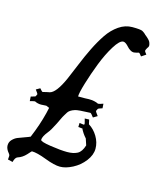

<svg xmlns="http://www.w3.org/2000/svg" viewBox="-196 -932 1014 1244"><g transform="rotate(15 310.5 -309.5)"><path d="M-22.5 205.1 -20.5 180.2Q-20.5 173.8 -27.3 165.5Q-48.8 140.6 -48.8 117.4Q-48.8 94.2 -33.2 78.1Q-17.6 62 0.5 54.7Q18.6 47.4 45.2 38.1Q71.8 28.8 81.5 23.9Q119.1 -65.4 140.1 -149.9L148.4 -187L127.4 -195.8L92.3 -193.8Q69.8 -193.8 49.3 -204.1Q43.5 -204.1 16.1 -196.8L14.2 -227.1Q43.9 -234.4 45.4 -237.8L52.2 -252.9Q52.2 -255.9 34.2 -279.8L60.5 -294.9Q76.7 -275.9 79.1 -275.9H82.5Q89.4 -277.8 99.6 -280Q109.9 -282.2 113.3 -283.2L124.5 -285.2Q167 -293.5 215.8 -403.8Q236.8 -452.1 260.3 -509.8Q283.7 -567.4 311.5 -624Q339.4 -680.7 370.8 -727.3Q402.3 -773.9 444.6 -803Q486.8 -832 534.2 -832Q590.8 -832 603.3 -824.7Q615.7 -817.4 625.5 -808.1H624.5Q659.2 -780.8 664.8 -766.8Q670.4 -752.9 670.4 -744.1Q670.4 -735.4 663.1 -727.1V-728Q653.3 -710.9 653.3 -705.8Q653.3 -700.7 667.5 -683.1L637.2 -663.1Q623 -683.1 617.2 -683.1Q608.4 -680.2 601.1 -678.2L602.5 -679.2Q590.8 -675.8 581.8 -675.8Q572.8 -675.8 560.3 -683.6Q547.9 -691.4 539.6 -701.2Q517.6 -726.1 502.4 -726.1Q478 -726.1 443.1 -669.7Q408.2 -613.3 379.9 -540.3Q351.6 -467.3 331.1 -399.2Q310.5 -331.1 310.5 -307.1H356.4L382.3 -308.1Q421.9 -308.1 447.3 -294.9Q456.1 -294.9 481.4 -304.2L483.4 -273.9Q455.6 -265.6 454.1 -261.2L448.2 -249V-250Q447.3 -248 447.3 -245.1Q447.3 -242.2 466.3 -216.8L438.5 -200.2Q420.4 -225.1 414.6 -225.1Q333.5 -222.7 314.2 -216.6Q294.9 -210.4 284.2 -202.9Q273.4 -195.3 269 -188.2Q264.6 -181.2 255.6 -166.5Q246.6 -151.9 240.7 -138.7Q226.6 -106.4 197.3 -54.2V-55.2Q193.8 -47.4 181.6 -32.2Q152.3 4.4 152.3 25.9Q152.3 38.1 222.2 48.6Q292 59.1 334.2 59.1Q376.5 59.1 403.1 44.9Q429.7 30.8 443.4 -14.2Q430.2 -51.8 429.2 -57.1Q404.8 -84 390.1 -115.2Q390.1 -113.8 387.2 -113.8L363.3 -116.2L364.3 -144Q386.2 -140.1 394.5 -140.1Q394.5 -138.7 392.1 -137.2L396.5 -142.1L397.5 -146Q397.5 -150.4 389.2 -180.2L418.5 -181.2Q425.3 -153.8 425.3 -150.9Q460.4 -129.4 483.9 -90.3Q507.3 -51.3 507.3 -9Q507.3 33.2 475.6 74.5Q443.8 115.7 397.9 139.4Q352.1 163.1 314.2 163.1Q276.4 163.1 212.2 138.4Q147.9 113.8 114.3 113.8Q112.8 113.8 105.7 121.6Q98.6 129.4 89.4 139.6Q64.5 166.5 34.2 175.8Q18.1 181.2 10.3 212.9Z"/></g></svg>

Font: Eater Caps
Style: Regular
Weight: 400
Version: Version 001.002